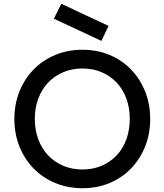

<svg xmlns="http://www.w3.org/2000/svg" viewBox="-20 -979 869 1015"><path d="M416 16Q338 16 272 -11.5Q206 -39 158 -88Q110 -137 83 -204Q56 -271 56 -350Q56 -429 83 -496Q110 -563 158 -612Q206 -661 272 -688.5Q338 -716 416 -716Q494 -716 559.5 -688.5Q625 -661 672.5 -612Q720 -563 747 -496Q774 -429 774 -350Q774 -271 747 -204Q720 -137 672.5 -88Q625 -39 559.5 -11.5Q494 16 416 16ZM416 -83Q472 -83 518 -103Q564 -123 597 -158Q630 -193 648 -242.5Q666 -292 666 -350Q666 -409 648 -458Q630 -507 597 -542Q564 -577 518 -597Q472 -617 416 -617Q360 -617 313.5 -597Q267 -577 234 -542Q201 -507 182.5 -458Q164 -409 164 -350Q164 -292 182.5 -242.5Q201 -193 234 -158Q267 -123 313.5 -103Q360 -83 416 -83ZM265 -880 304 -959 554 -842 516 -763Z"/></svg>

Font: NT Somic Medium
Style: Regular
Weight: 500
Designer: Ravid Balaliev — lead type designer, mastering
Michael Voronin — secret advisor, marketing
Ivan Kovalenko — best boy
Foundry: NT Type
Version: Version 0.7